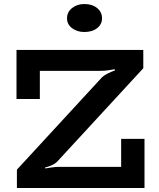

<svg xmlns="http://www.w3.org/2000/svg" viewBox="-20 -934 792 954"><path d="M64 0V-91L486 -549Q500 -562 519.5 -571Q539 -580 551 -584L550 -590Q538 -588 519 -585Q500 -582 480 -582H178V-442H62V-686H692V-595L268 -135Q256 -121 236 -112.5Q216 -104 204 -102L205 -97Q215 -99 236 -102Q257 -105 275 -105H582V-244H698V0ZM399 -775Q363 -775 338 -794Q313 -813 313 -843Q313 -874 338 -894Q363 -914 399 -914Q438 -914 462.5 -894Q487 -874 487 -843Q487 -813 462.5 -794Q438 -775 399 -775Z"/></svg>

Font: BioRhyme
Style: Bold
Weight: 700
Designer: Aoife Mooney
Foundry: Aoife Mooney Type
Version: Version 1.600;gftools[0.9.33]